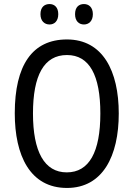

<svg xmlns="http://www.w3.org/2000/svg" viewBox="-20 -919 659 949"><path d="M180 -849C180 -815 200 -798 225 -798C249 -798 268 -815 268 -849C268 -883 249 -899 225 -899C200 -899 180 -884 180 -849ZM351 -849C351 -815 370 -798 395 -798C419 -798 439 -815 439 -849C439 -883 419 -899 395 -899C370 -899 351 -884 351 -849ZM567 -358C567 -568 488 -724 311 -724C139 -724 53 -596 53 -359C53 -151 128 10 311 10C488 10 567 -148 567 -358ZM143 -358C143 -546 197 -647 311 -647C422 -647 476 -547 476 -358C476 -168 421 -67 310 -67C199 -67 143 -170 143 -358Z"/></svg>

Font: Noto Sans Condensed
Style: Regular
Weight: 400
Width: 3
Designer: Monotype Design Team
Foundry: Monotype Imaging Inc.
Version: Version 2.013